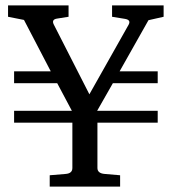

<svg xmlns="http://www.w3.org/2000/svg" viewBox="-20 -691 636 711"><path d="M585.9 -628.9 529.8 -616.2 422.9 -426.8H564V-382.8H397.9L339.8 -280.8H564V-236.8H340.8V-68.8Q340.8 -49.3 367.2 -46.9L424.8 -42V0H164.1V-42L223.1 -46.9Q248 -48.8 248 -68.8V-236.8H32.2V-280.8H246.1L191.9 -382.8H32.2V-426.8H168L68.8 -617.2L9.8 -628.9V-670.9H233.9V-628.9L190.9 -622.1Q169.9 -618.7 179.2 -600.1L311 -341.8L456.1 -599.1Q466.3 -617.2 442.9 -621.1L395 -628.9V-670.9H585.9Z"/></svg>

Font: Ezra SIL SR
Style: Regular
Weight: 400
Designer: Development by SIL's NRSI team. OpenType tables by Ralph Hancock ( hancock@dircon.co.uk ).
Foundry: Development by SIL's NRSI team.
Version: Version 2.51; 2007